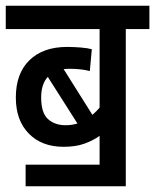

<svg xmlns="http://www.w3.org/2000/svg" viewBox="-20 -642 539 667"><path d="M69 -70H326V-170Q302 -153 272 -142.5Q242 -132 201 -132Q125 -132 80 -178Q35 -224 35 -303Q35 -387 82.5 -433Q130 -479 213 -479Q235 -479 260 -477Q285 -475 299 -471L292 -395Q278 -399 260 -401Q242 -403 223 -403Q211 -403 201 -402L301 -243Q314 -254 326 -268V-541H0V-622H499V-541H417V5H69ZM123 -303Q123 -250 146.5 -228.5Q170 -207 208 -207Q230 -207 249 -213L146 -375Q123 -350 123 -303Z"/></svg>

Font: Noto Sans Condensed Medium
Style: Italic
Weight: 500
Width: 3
Italic angle: -12°
Designer: Monotype Design Team
Foundry: Monotype Imaging Inc.
Version: Version 2.013; ttfautohint (v1.8.4.7-5d5b)